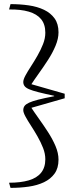

<svg xmlns="http://www.w3.org/2000/svg" viewBox="-20 -770 384 932"><path d="M93 -235Q93 -247 99 -255.5Q105 -264 121 -271.5Q137 -279 166.5 -286.5Q196 -294 243 -303V-305Q196 -315 166.5 -322.5Q137 -330 121 -337Q105 -344 99 -352.5Q93 -361 93 -372Q93 -384 103.5 -403.5Q114 -423 130 -447.5Q146 -472 162 -500Q178 -528 189 -556Q200 -584 200 -611Q200 -652 179.5 -677Q159 -702 119.5 -713.5Q80 -725 24 -724L31 -750Q77 -750 119 -744Q161 -738 193.5 -722.5Q226 -707 245 -680.5Q264 -654 264 -613Q264 -582 249.5 -547.5Q235 -513 213 -479Q191 -445 168 -413Q145 -381 127 -353L123 -364L294 -315V-293L123 -244L127 -255Q145 -227 168 -195Q191 -163 213 -129Q235 -95 249.5 -61Q264 -27 264 5Q264 46 245 72.5Q226 99 193.5 114.5Q161 130 119 136Q77 142 31 142L24 117Q80 117 119.5 105.5Q159 94 179.5 68.5Q200 43 200 3Q200 -24 189 -52Q178 -80 162 -108Q146 -136 130 -160.5Q114 -185 103.5 -204.5Q93 -224 93 -235Z"/></svg>

Font: Roboto Serif 120pt Expanded Light
Style: Regular
Weight: 300
Width: 7
Designer: Greg Gazdowicz
Foundry: Commercial Type
Version: Version 1.008